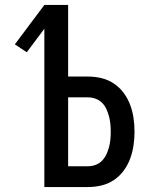

<svg xmlns="http://www.w3.org/2000/svg" viewBox="-20 -755 640 775"><path d="M159 0V-639L88 -544L40 -576L159 -735H255V-446H335Q363 -446 390 -439.5Q417 -433 440 -417.5Q463 -402 479.5 -379.5Q496 -357 505.5 -331.5Q515 -306 519 -278.5Q523 -251 523 -223Q523 -196 519 -168.5Q515 -141 505.5 -115Q496 -89 479.5 -66.5Q463 -44 440 -28.5Q417 -13 390 -6.5Q363 0 335 0ZM255 -84H335Q351 -84 366 -89.5Q381 -95 392 -106.5Q403 -118 409.5 -132Q416 -146 420 -161Q424 -176 425.5 -191.5Q427 -207 427 -223Q427 -239 425.5 -254.5Q424 -270 420 -285Q416 -300 409.5 -314.5Q403 -329 392 -340Q381 -351 366 -356.5Q351 -362 335 -362H255Z"/></svg>

Font: Iosevka Aile Medium
Style: Regular
Weight: 500
Designer: Belleve Invis
Foundry: Belleve Invis
Version: Version 27.3.5; ttfautohint (v1.8.4)